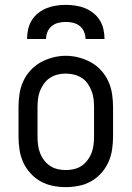

<svg xmlns="http://www.w3.org/2000/svg" viewBox="-20 -760 540 788"><path d="M250 8Q223 8 196 2.5Q169 -3 146 -16Q123 -29 104.5 -49.5Q86 -70 75 -94.5Q64 -119 60 -146Q56 -173 56 -200V-320Q56 -347 60 -374Q64 -401 75 -425.5Q86 -450 104.5 -470.5Q123 -491 146.5 -504Q170 -517 196.5 -524Q223 -531 250 -531Q277 -531 303.5 -524Q330 -517 353.5 -504Q377 -491 395.5 -470.5Q414 -450 425 -425.5Q436 -401 440 -374Q444 -347 444 -320V-200Q444 -173 440 -146Q436 -119 425 -94.5Q414 -70 395.5 -49.5Q377 -29 354 -16Q331 -3 304 2.5Q277 8 250 8ZM250 -62Q267 -62 284 -66Q301 -70 315 -79.5Q329 -89 339.5 -103Q350 -117 356 -133Q362 -149 364 -166Q366 -183 366 -200V-320Q366 -337 364 -354Q362 -371 355.5 -387.5Q349 -404 339 -418Q329 -432 314.5 -441Q300 -450 283 -454Q266 -458 248 -458Q231 -458 214.5 -453.5Q198 -449 184 -439.5Q170 -430 160 -416Q150 -402 144 -386.5Q138 -371 136 -354Q134 -337 134 -320V-200Q134 -183 136 -166Q138 -149 144 -133Q150 -117 160.5 -103Q171 -89 185 -79.5Q199 -70 216 -66Q233 -62 250 -62ZM91 -600Q91 -620 95.5 -640Q100 -660 110.5 -677Q121 -694 137 -706.5Q153 -719 171.5 -726.5Q190 -734 210 -737Q230 -740 250 -740Q270 -740 290 -737Q310 -734 328.5 -726.5Q347 -719 363 -706.5Q379 -694 389.5 -677Q400 -660 404.5 -640Q409 -620 409 -600H331Q331 -615 325 -629.5Q319 -644 307 -653.5Q295 -663 280 -666.5Q265 -670 250 -670Q235 -670 220 -666.5Q205 -663 193 -653.5Q181 -644 175 -629.5Q169 -615 169 -600Z"/></svg>

Font: Zed Sans
Style: Regular
Weight: 400
Designer: Belleve Invis
Foundry: Belleve Invis
Version: Version 1.0.0; ttfautohint (v1.8.4)